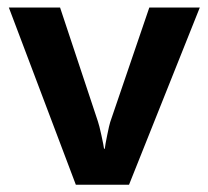

<svg xmlns="http://www.w3.org/2000/svg" viewBox="-20 -496 561 518"><path d="M3.9 -475.6H142.1L244.1 -168.5Q247.6 -158.7 253.7 -130.6Q259.8 -102.5 260.7 -94.7H262.7Q263.7 -104.5 269.3 -131.8Q274.9 -159.2 277.3 -166.5L382.8 -475.6H519L328.1 2.4H184.6Z"/></svg>

Font: Selawik Semibold
Style: Regular
Weight: 600
Designer: Aaron Bell
Foundry: Microsoft Corporation
Version: Version 1.01